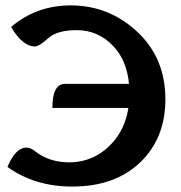

<svg xmlns="http://www.w3.org/2000/svg" viewBox="-20 -685 672 712"><path d="M484.9 -284.7H174.3Q174.3 -374 221.2 -374H531.2Q531.2 -284.7 484.9 -284.7ZM248 6.8Q108.4 6.8 7.8 -65.9Q37.1 -137.7 79.1 -137.7Q92.8 -137.7 108.9 -125Q162.1 -83 235.8 -83Q329.6 -83 394.8 -153.3Q460 -223.6 460 -338.9Q460 -447.8 403.3 -510.5Q346.7 -573.2 264.2 -573.2Q191.9 -573.2 158.4 -543Q125 -512.7 109.4 -512.7Q64 -512.7 21 -585Q115.2 -665 242.2 -665Q383.8 -665 488.5 -567.6Q593.3 -470.2 593.3 -316.9Q593.3 -172.4 499.8 -82.8Q406.2 6.8 248 6.8Z"/></svg>

Font: Bainsley
Style: Bold
Weight: 700
Designer: Paul James MIller
Foundry: High-Logic / Made with FontCreator
Version: Version 1.411;March 28, 2021;FontCreator 13.0.0.2683 64-bit